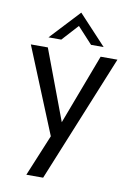

<svg xmlns="http://www.w3.org/2000/svg" viewBox="-98 -770 718 1035"><g transform="rotate(10 260.5 -253.0)"><path d="M215 -24 23 -493H116L260 -109L405 -493H497L213 203H121ZM261 -709 412 -547H343L261 -636L180 -547H110Z"/></g></svg>

Font: HK Grotesk
Style: Regular
Weight: 400
Designer: Alfredo Marco Pradil
Foundry: Hanken Design Co.
Version: Version 3.001